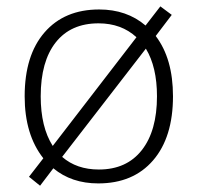

<svg xmlns="http://www.w3.org/2000/svg" viewBox="-20 -571 626 608"><path d="M527.8 -266.1Q527.8 -136.2 464.8 -63.2Q401.9 9.8 291 9.8Q206.5 9.8 148.9 -38.1L106.9 17.1L71.8 -11.2L117.2 -69.8Q58.1 -144.5 58.1 -266.1Q58.1 -396 121.1 -468.5Q184.1 -541 293.9 -541Q381.3 -541 440.9 -490.2L487.8 -550.8L523.9 -523.9L473.1 -457Q527.8 -385.3 527.8 -266.1ZM108.9 -266.1Q108.9 -168.5 147 -108.9L412.1 -453.1Q364.3 -497.1 292 -497.1Q204.1 -497.1 156.5 -436.8Q108.9 -376.5 108.9 -266.1ZM477.1 -266.1Q477.1 -358.9 441.9 -417L176.8 -74.2Q222.7 -34.2 293 -34.2Q380.9 -34.2 429 -95.5Q477.1 -156.7 477.1 -266.1Z"/></svg>

Font: JBL Sans
Style: Light
Weight: 300
Version: Version 1.10